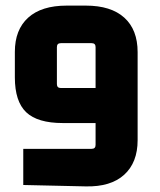

<svg xmlns="http://www.w3.org/2000/svg" viewBox="-20 -660 571 685"><path d="M471 -160Q471 -80 423 -36.5Q375 7 286 5L63 0V-129H307Q321 -129 321 -143V-221H204Q114 -221 73.5 -259.5Q33 -298 33 -384V-475Q33 -554 80.5 -597Q128 -640 218 -640H286Q376 -640 423.5 -597Q471 -554 471 -474ZM197 -346H321V-492Q321 -506 307 -506H197Q183 -506 183 -492V-360Q183 -346 197 -346Z"/></svg>

Font: Gemunu Libre ExtraBold
Style: Regular
Weight: 800
Designer: Puspanada Ekanayake, Sola Matas, Pathum Egodawatta, Kosala Senevirathne
Foundry: mooniak
Version: Version 1.100